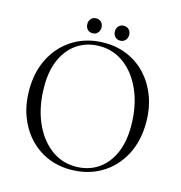

<svg xmlns="http://www.w3.org/2000/svg" viewBox="-121 -940 1002 1063"><g transform="rotate(15 380.0 -409.0)"><path d="M381.5 -713Q455 -713 516.2 -685.8Q577.5 -658.5 622.2 -609Q667 -559.5 691.5 -492.8Q716 -426 716 -347.5Q716 -239.5 672.8 -158.2Q629.5 -77 553 -31.5Q476.5 14 377 14Q304 14 243 -13.2Q182 -40.5 137.2 -90Q92.5 -139.5 68 -206.5Q43.5 -273.5 43.5 -352.5Q43.5 -460 86.8 -541Q130 -622 206.2 -667.5Q282.5 -713 381.5 -713ZM640.5 -304Q640.5 -416.5 604 -503.2Q567.5 -590 504 -639.2Q440.5 -688.5 359.5 -688.5Q289 -688.5 234.8 -653.8Q180.5 -619 149.8 -553.5Q119 -488 119 -396Q119 -282.5 155.5 -195.5Q192 -108.5 255.5 -59Q319 -9.5 400 -9.5Q470.5 -9.5 524.8 -44.2Q579 -79 609.8 -145Q640.5 -211 640.5 -304ZM300.5 -747Q282 -747 271 -759.2Q260 -771.5 260 -789.5Q260 -808 271 -820Q282 -832 300.5 -832Q319 -832 330 -820Q341 -808 341 -789.5Q341 -771.5 330 -759.2Q319 -747 300.5 -747ZM458.5 -747Q440.5 -747 429.2 -759.2Q418 -771.5 418 -789.5Q418 -808 429.2 -820Q440.5 -832 458.5 -832Q477 -832 488.2 -820Q499.5 -808 499.5 -789.5Q499.5 -771.5 488.2 -759.2Q477 -747 458.5 -747Z"/></g></svg>

Font: Fraunces 72pt S000 Light
Style: Regular
Weight: 300
Version: Version 1.000; ttfautohint (v1.8.3)